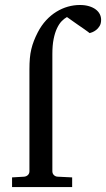

<svg xmlns="http://www.w3.org/2000/svg" viewBox="-20 -757 429 777"><path d="M389.2 -676.8Q389.2 -661.6 383.1 -651.6Q377 -641.6 368.9 -635.5Q360.8 -629.4 353.3 -626.5Q345.7 -623.5 342.8 -623Q341.8 -624 334.7 -629.2Q327.6 -634.3 317.6 -641.4Q307.6 -648.4 296.1 -656.2Q284.7 -664.1 274.9 -671.1Q265.1 -678.2 258.3 -682.9Q251.5 -687.5 251 -688Q240.2 -682.1 229.7 -671.4Q219.2 -660.6 210.7 -642.6Q202.1 -624.5 197 -598.9Q191.9 -573.2 191.9 -538.1V-64Q191.9 -54.7 198 -48.6Q204.1 -42.5 212.9 -42L272 -39.1V0H28.8V-39.1L78.1 -42Q86.9 -43 93 -48.8Q99.1 -54.7 99.1 -64V-476.1Q99.1 -501 100.8 -520.8Q102.5 -540.5 106.7 -557.9Q110.8 -575.2 117.2 -591.6Q123.5 -607.9 132.8 -626Q147.5 -654.3 166.7 -675Q186 -695.8 208.3 -709.5Q230.5 -723.1 254.6 -730Q278.8 -736.8 303.2 -736.8Q324.2 -736.8 340.3 -731.9Q356.4 -727.1 367.4 -718.8Q378.4 -710.4 383.8 -699.7Q389.2 -689 389.2 -676.8Z"/></svg>

Font: Charis SIL Phon
Style: Regular
Weight: 400
Foundry: SIL International
Version: Version 5.000